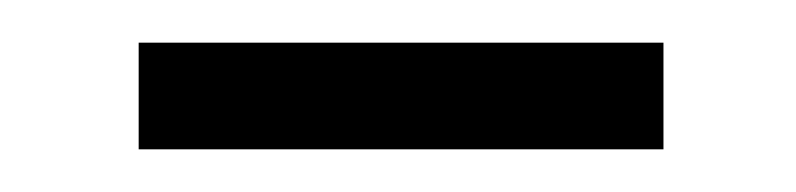

<svg xmlns="http://www.w3.org/2000/svg" viewBox="-20 -321 373 90"><path d="M45 -301H291V-251H45Z"/></svg>

Font: Merged Yaku Han JP Light
Style: Regular
Weight: 300
Designer: Ryoko NISHIZUKA 西塚涼子 (kana, bopomofo & ideographs); Paul D. Hunt (Latin, Greek & Cyrillic); Sandoll Communications 산돌커뮤니
Foundry: Adobe
Version: Version 2.004